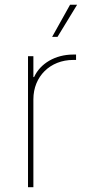

<svg xmlns="http://www.w3.org/2000/svg" viewBox="-20 -780 365 800"><path d="M96.7 0H119.1V-366.2C119.1 -461.4 189 -530.3 285.2 -530.3H296.9V-552.7H285.2C210.4 -552.7 147.9 -515.6 122.1 -459H119.1V-545.9H96.7ZM197.3 -626.5H219.7L301.3 -760.3H272Z"/></svg>

Font: Raveo Thin
Style: Regular
Weight: 100
Designer: Jakub Foglar, Rasmus Andersson (Inter)
Foundry: Jakubfoglar.com
Version: Version 1.100;Glyphs 3.2.3 (3260)